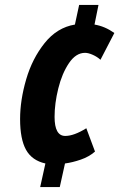

<svg xmlns="http://www.w3.org/2000/svg" viewBox="-20 -744 482 774"><path d="M163 -85Q109 -97 85 -140Q61 -183 61 -264Q61 -340 85.5 -424Q110 -508 160 -570.5Q210 -633 282 -645L299 -724H377L361 -645Q403 -638 441 -611L385 -503Q372 -515 354 -523Q336 -531 323 -531Q286 -531 258 -489.5Q230 -448 215 -387.5Q200 -327 200 -273Q200 -196 243 -196Q278 -196 328 -227L363 -133Q339 -112 305.5 -100.5Q272 -89 242 -85L221 10H142Z"/></svg>

Font: Noto Sans Display Ex Bold Cond
Style: Italic
Weight: 800
Width: 3
Italic angle: -12°
Designer: Monotype Design team
Foundry: Monotype Imaging Inc.
Version: Version 1.000